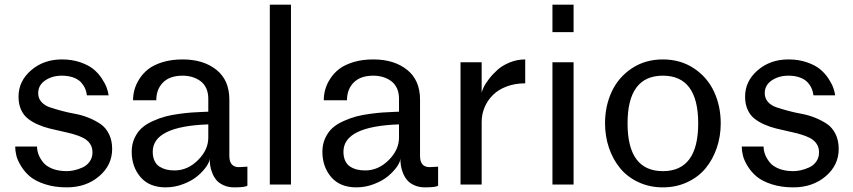

<svg xmlns="http://www.w3.org/2000/svg" viewBox="-20 -788 3641 820"><path d="M44.9 -162.1H138.2Q138.2 -145.5 144.3 -128.9Q150.4 -112.3 163.8 -95.2Q177.2 -78.1 203.4 -67.6Q229.5 -57.1 265.1 -57.1Q280.3 -57.1 297.1 -60.8Q314 -64.5 332.5 -72.8Q351.1 -81.1 363 -97.9Q375 -114.7 375 -137.2Q375 -158.7 364.3 -174.3Q353.5 -189.9 335.2 -199.2Q316.9 -208.5 293.2 -215.1Q269.5 -221.7 243.2 -227.3Q216.8 -232.9 190.7 -239.5Q164.6 -246.1 140.9 -256.6Q117.2 -267.1 98.9 -281.5Q80.6 -295.9 69.8 -319.8Q59.1 -343.8 59.1 -375Q59.1 -441.4 112.8 -487.8Q166.5 -534.2 244.1 -534.2Q287.6 -534.2 323 -522Q358.4 -509.8 379.4 -492.4Q400.4 -475.1 415 -452.6Q429.7 -430.2 435.8 -413.1Q441.9 -396 443.8 -380.9H351.1Q349.6 -395 344 -408.7Q338.4 -422.4 326.9 -435.5Q315.4 -448.7 293.9 -456.8Q272.5 -464.8 244.1 -464.8Q203.1 -464.8 173.1 -444.6Q143.1 -424.3 143.1 -390.1Q143.1 -368.2 156.7 -352.8Q170.4 -337.4 192.6 -329.8Q214.8 -322.3 243.2 -314.7Q271.5 -307.1 301 -301.8Q330.6 -296.4 358.9 -284.9Q387.2 -273.4 409.4 -258.3Q431.6 -243.2 445.3 -215.8Q459 -188.5 459 -151.9Q459 -82.5 403.3 -35.2Q347.7 12.2 265.1 12.2Q213.4 12.2 172.9 -1Q132.3 -14.2 109.1 -33.4Q85.9 -52.7 70.6 -77.6Q55.2 -102.5 50 -123Q44.9 -143.6 44.9 -162.1Z M542.5 -140.1Q542.5 -172.4 554.7 -198.5Q566.9 -224.6 585.7 -241.5Q604.5 -258.3 632.8 -271Q661.1 -283.7 686.8 -290.5Q712.4 -297.4 745.6 -301.8Q778.8 -306.2 800 -307.6Q821.3 -309.1 848.1 -310.1Q863.3 -310.5 869.6 -311V-362.8Q869.6 -364.3 869.6 -365.7Q869.6 -391.6 860.8 -411.1Q851.1 -431.6 834.2 -443.1Q817.4 -454.6 798.8 -459.7Q780.3 -464.8 759.8 -464.8Q705.6 -464.8 676.5 -436Q647.5 -407.2 647.5 -359.9H548.3Q548.3 -382.3 554.2 -404.5Q560.1 -426.8 575.2 -450.7Q590.3 -474.6 613.3 -492.7Q636.2 -510.7 674.1 -522.5Q711.9 -534.2 759.8 -534.2Q848.6 -534.2 904.1 -490Q959.5 -445.8 959.5 -362.8V-122.1Q959.5 -74.2 1000.5 -74.2L1036.6 -76.2V4.9Q1027.3 12.2 980.5 12.2Q955.1 12.2 935.5 3.4Q916 -5.4 905 -18.1Q894 -30.8 887 -48.3Q879.9 -65.9 877.7 -81.1Q875.5 -96.2 875.5 -111.8Q875.5 -97.2 861.3 -76.7Q847.2 -56.2 823.5 -36.1Q799.8 -16.1 763.2 -2Q726.6 12.2 687.5 12.2Q617.7 12.2 580.1 -31.7Q542.5 -75.7 542.5 -140.1ZM632.3 -140.1Q632.3 -117.2 640.1 -100.8Q647.9 -84.5 661.9 -75.9Q675.8 -67.4 691.4 -63.7Q707 -60.1 725.6 -60.1Q781.2 -60.1 825.4 -104Q869.6 -147.9 869.6 -200.2V-256.8Q632.3 -248.5 632.3 -140.1Z M1132.3 0V-768.1H1222.7V0Z M1356.9 -140.1Q1356.9 -172.4 1369.1 -198.5Q1381.3 -224.6 1400.1 -241.5Q1418.9 -258.3 1447.3 -271Q1475.6 -283.7 1501.2 -290.5Q1526.9 -297.4 1560.1 -301.8Q1593.3 -306.2 1614.5 -307.6Q1635.7 -309.1 1662.6 -310.1Q1677.7 -310.5 1684.1 -311V-362.8Q1684.1 -364.3 1684.1 -365.7Q1684.1 -391.6 1675.3 -411.1Q1665.5 -431.6 1648.7 -443.1Q1631.8 -454.6 1613.3 -459.7Q1594.7 -464.8 1574.2 -464.8Q1520 -464.8 1491 -436Q1461.9 -407.2 1461.9 -359.9H1362.8Q1362.8 -382.3 1368.7 -404.5Q1374.5 -426.8 1389.6 -450.7Q1404.8 -474.6 1427.7 -492.7Q1450.7 -510.7 1488.5 -522.5Q1526.4 -534.2 1574.2 -534.2Q1663.1 -534.2 1718.5 -490Q1773.9 -445.8 1773.9 -362.8V-122.1Q1773.9 -74.2 1814.9 -74.2L1851.1 -76.2V4.9Q1841.8 12.2 1794.9 12.2Q1769.5 12.2 1750 3.4Q1730.5 -5.4 1719.5 -18.1Q1708.5 -30.8 1701.4 -48.3Q1694.3 -65.9 1692.1 -81.1Q1689.9 -96.2 1689.9 -111.8Q1689.9 -97.2 1675.8 -76.7Q1661.6 -56.2 1637.9 -36.1Q1614.3 -16.1 1577.6 -2Q1541 12.2 1502 12.2Q1432.1 12.2 1394.5 -31.7Q1356.9 -75.7 1356.9 -140.1ZM1446.8 -140.1Q1446.8 -117.2 1454.6 -100.8Q1462.4 -84.5 1476.3 -75.9Q1490.2 -67.4 1505.9 -63.7Q1521.5 -60.1 1540 -60.1Q1595.7 -60.1 1639.9 -104Q1684.1 -147.9 1684.1 -200.2V-256.8Q1446.8 -248.5 1446.8 -140.1Z M1946.8 0V-522H2037.1V-389.2Q2037.1 -397 2044.7 -413.3Q2052.2 -429.7 2068.1 -450.4Q2084 -471.2 2105 -490Q2126 -508.8 2157.5 -521.5Q2189 -534.2 2223.1 -534.2V-432.1Q2179.7 -432.1 2144 -418.7Q2108.4 -405.3 2085.2 -382.3Q2062 -359.4 2049.6 -329.6Q2037.1 -299.8 2037.1 -267.1V0Z M2339.4 0V-522H2429.7V0ZM2339.4 -650.9V-768.1H2429.7V-650.9Z M2564 -261.2Q2564 -335.4 2592.8 -397Q2621.6 -458.5 2678.7 -496.3Q2735.8 -534.2 2811 -534.2Q2886.2 -534.2 2943.4 -496.3Q3000.5 -458.5 3029.3 -397Q3058.1 -335.4 3058.1 -261.2Q3058.1 -206.1 3041.3 -156.5Q3024.4 -106.9 2993.4 -69.3Q2962.4 -31.7 2915 -9.8Q2867.7 12.2 2811 12.2Q2754.4 12.2 2707 -9.8Q2659.7 -31.7 2628.7 -69.3Q2597.7 -106.9 2580.8 -156.5Q2564 -206.1 2564 -261.2ZM2660.2 -261.2Q2660.2 -57.1 2811 -57.1Q2961.9 -57.1 2961.9 -261.2Q2961.9 -464.8 2811 -464.8Q2660.2 -464.8 2660.2 -261.2Z M3147.9 -162.1H3241.2Q3241.2 -145.5 3247.3 -128.9Q3253.4 -112.3 3266.8 -95.2Q3280.3 -78.1 3306.4 -67.6Q3332.5 -57.1 3368.2 -57.1Q3383.3 -57.1 3400.1 -60.8Q3417 -64.5 3435.5 -72.8Q3454.1 -81.1 3466.1 -97.9Q3478 -114.7 3478 -137.2Q3478 -158.7 3467.3 -174.3Q3456.5 -189.9 3438.2 -199.2Q3419.9 -208.5 3396.2 -215.1Q3372.6 -221.7 3346.2 -227.3Q3319.8 -232.9 3293.7 -239.5Q3267.6 -246.1 3243.9 -256.6Q3220.2 -267.1 3201.9 -281.5Q3183.6 -295.9 3172.9 -319.8Q3162.1 -343.8 3162.1 -375Q3162.1 -441.4 3215.8 -487.8Q3269.5 -534.2 3347.2 -534.2Q3390.6 -534.2 3426 -522Q3461.4 -509.8 3482.4 -492.4Q3503.4 -475.1 3518.1 -452.6Q3532.7 -430.2 3538.8 -413.1Q3544.9 -396 3546.9 -380.9H3454.1Q3452.6 -395 3447 -408.7Q3441.4 -422.4 3429.9 -435.5Q3418.5 -448.7 3397 -456.8Q3375.5 -464.8 3347.2 -464.8Q3306.2 -464.8 3276.1 -444.6Q3246.1 -424.3 3246.1 -390.1Q3246.1 -368.2 3259.8 -352.8Q3273.4 -337.4 3295.7 -329.8Q3317.9 -322.3 3346.2 -314.7Q3374.5 -307.1 3404.1 -301.8Q3433.6 -296.4 3461.9 -284.9Q3490.2 -273.4 3512.5 -258.3Q3534.7 -243.2 3548.3 -215.8Q3562 -188.5 3562 -151.9Q3562 -82.5 3506.3 -35.2Q3450.7 12.2 3368.2 12.2Q3316.4 12.2 3275.9 -1Q3235.4 -14.2 3212.2 -33.4Q3189 -52.7 3173.6 -77.6Q3158.2 -102.5 3153.1 -123Q3147.9 -143.6 3147.9 -162.1Z"/></svg>

Font: Standard
Style: Regular
Weight: 400
Designer: Bryce Wilner
Version: Version 2.000;PS 2.0;hotconv 16.6.51;makeotf.lib2.5.65220 DE